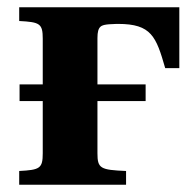

<svg xmlns="http://www.w3.org/2000/svg" viewBox="-20 -510 536 530"><path d="M33 0H328V-38C257 -41 249 -45 249 -87V-231H382V-277H249V-405C249 -439 260 -441 281 -443L302 -444H306C398 -444 411 -409 436 -322H475V-490H33V-452C90 -449 98 -445 98 -403V-277H34V-231H98V-87C98 -45 90 -41 33 -38Z"/></svg>

Font: Heuristica
Style: Bold
Weight: 700
Version: Version 1.0.1